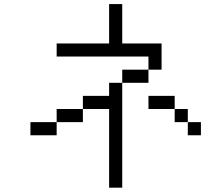

<svg xmlns="http://www.w3.org/2000/svg" viewBox="-20 -832 1040 915"><path d="M937.5 -187.5V-250H875V-187.5ZM500 -312.5Q500 -312.5 500 62.5H562.5Q562.5 62.5 562.5 -437.5H500V-375H375V-312.5H250V-250H125V-187.5H250V-250H375V-312.5ZM875 -250V-312.5H812.5V-250ZM812.5 -312.5V-375H687.5V-312.5ZM562.5 -437.5H687.5V-500H562.5ZM687.5 -500H750Q750 -500 750 -625H562.5V-812.5H500V-625H250V-562.5H687.5Z"/></svg>

Font: CalcUnifontExMono
Style: Regular
Weight: 500
Version: Version 15.0.06